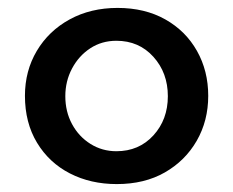

<svg xmlns="http://www.w3.org/2000/svg" viewBox="-20 -455 589 485"><path d="M43 -213Q43 -276 73 -326.5Q103 -377 156 -406Q209 -435 277 -435Q346 -435 397.5 -406Q449 -377 477.5 -326.5Q506 -276 506 -213Q506 -150 477 -99.5Q448 -49 396.5 -19.5Q345 10 275 10Q209 10 156.5 -17Q104 -44 73.5 -94.5Q43 -145 43 -213ZM145 -212Q145 -173 162 -141.5Q179 -110 208.5 -91.5Q238 -73 274 -73Q331 -73 367.5 -113Q404 -153 404 -212Q404 -271 367.5 -311.5Q331 -352 274 -352Q237 -352 208 -333Q179 -314 162 -282Q145 -250 145 -212Z"/></svg>

Font: Reem Kufi
Style: Regular
Weight: 400
Designer: Khaled Hosny
Version: Version 1.6